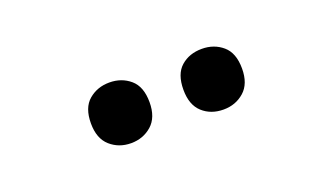

<svg xmlns="http://www.w3.org/2000/svg" viewBox="-29 -952 622 357"><g transform="rotate(-20 282.0 -774.0)"><path d="M131 -774Q131 -805 148 -819.5Q165 -834 189 -834Q213 -834 230 -819.5Q247 -805 247 -774Q247 -744 230 -729Q213 -714 189 -714Q165 -714 148 -729Q131 -744 131 -774ZM314 -774Q314 -805 330.5 -819.5Q347 -834 372 -834Q396 -834 413 -819.5Q430 -805 430 -774Q430 -744 413 -729Q396 -714 372 -714Q347 -714 330.5 -729Q314 -744 314 -774Z"/></g></svg>

Font: Noto Sans Telugu UI SemiCondensed SemiBold
Style: Regular
Weight: 600
Width: 4
Designer: Jelle Bosma - Monotype Design Team
Foundry: Monotype Imaging Inc.
Version: Version 2.005; ttfautohint (v1.8.4.7-5d5b)